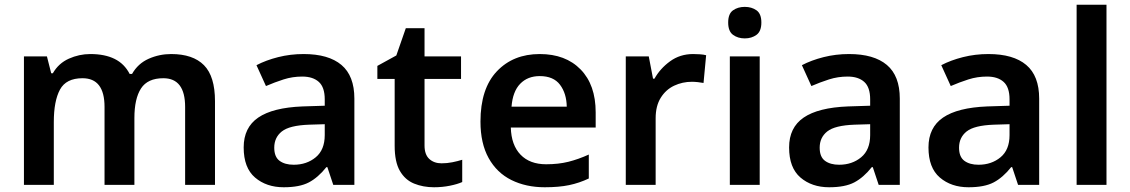

<svg xmlns="http://www.w3.org/2000/svg" viewBox="-20 -780 4768 810"><path d="M702 -552Q794 -552 840.5 -505Q887 -458 887 -353V0H761V-329Q761 -450 669 -450Q603 -450 575 -407Q547 -364 547 -282V0H421V-329Q421 -450 328 -450Q259 -450 233 -402Q207 -354 207 -265V0H81V-542H178L196 -471H203Q227 -513 270.5 -532.5Q314 -552 361 -552Q422 -552 463.5 -531.5Q505 -511 527 -468H537Q562 -512 607 -532Q652 -552 702 -552Z M1261 -552Q1366 -552 1420.5 -506Q1475 -460 1475 -364V0H1386L1361 -75H1357Q1322 -31 1283 -10.5Q1244 10 1177 10Q1104 10 1056 -31Q1008 -72 1008 -158Q1008 -242 1069.5 -284Q1131 -326 1256 -331L1350 -334V-361Q1350 -412 1325 -434.5Q1300 -457 1255 -457Q1214 -457 1176.5 -445Q1139 -433 1102 -417L1062 -505Q1102 -526 1153.5 -539Q1205 -552 1261 -552ZM1284 -254Q1201 -251 1169 -225.5Q1137 -200 1137 -157Q1137 -118 1159.5 -101.5Q1182 -85 1219 -85Q1274 -85 1312 -116.5Q1350 -148 1350 -210V-256Z M1843 -91Q1866 -91 1888.5 -95.5Q1911 -100 1930 -106V-12Q1910 -3 1878 3.5Q1846 10 1811 10Q1765 10 1727 -5.5Q1689 -21 1667 -59Q1645 -97 1645 -165V-447H1572V-502L1652 -546L1692 -661H1771V-542H1925V-447H1771V-166Q1771 -128 1791 -109.5Q1811 -91 1843 -91Z M2257 -552Q2366 -552 2429.5 -487Q2493 -422 2493 -306V-242H2135Q2137 -168 2176 -127.5Q2215 -87 2284 -87Q2336 -87 2378 -97.5Q2420 -108 2464 -128V-27Q2424 -8 2381 1Q2338 10 2278 10Q2199 10 2137.5 -20.5Q2076 -51 2041.5 -113Q2007 -175 2007 -267Q2007 -406 2076 -479Q2145 -552 2257 -552ZM2257 -459Q2206 -459 2174.5 -426.5Q2143 -394 2138 -330H2371Q2370 -386 2342.5 -422.5Q2315 -459 2257 -459Z M2904 -552Q2917 -552 2932.5 -551Q2948 -550 2959 -547L2948 -430Q2938 -432 2924 -433.5Q2910 -435 2899 -435Q2859 -435 2824 -418.5Q2789 -402 2767.5 -367.5Q2746 -333 2746 -281V0H2620V-542H2717L2735 -448H2741Q2765 -491 2807 -521.5Q2849 -552 2904 -552Z M3122 -751Q3151 -751 3171.5 -736.5Q3192 -722 3192 -685Q3192 -648 3171.5 -633Q3151 -618 3122 -618Q3093 -618 3072.5 -633Q3052 -648 3052 -685Q3052 -722 3072.5 -736.5Q3093 -751 3122 -751ZM3185 -542V0H3059V-542Z M3562 -552Q3667 -552 3721.5 -506Q3776 -460 3776 -364V0H3687L3662 -75H3658Q3623 -31 3584 -10.5Q3545 10 3478 10Q3405 10 3357 -31Q3309 -72 3309 -158Q3309 -242 3370.5 -284Q3432 -326 3557 -331L3651 -334V-361Q3651 -412 3626 -434.5Q3601 -457 3556 -457Q3515 -457 3477.5 -445Q3440 -433 3403 -417L3363 -505Q3403 -526 3454.5 -539Q3506 -552 3562 -552ZM3585 -254Q3502 -251 3470 -225.5Q3438 -200 3438 -157Q3438 -118 3460.5 -101.5Q3483 -85 3520 -85Q3575 -85 3613 -116.5Q3651 -148 3651 -210V-256Z M4150 -552Q4255 -552 4309.5 -506Q4364 -460 4364 -364V0H4275L4250 -75H4246Q4211 -31 4172 -10.5Q4133 10 4066 10Q3993 10 3945 -31Q3897 -72 3897 -158Q3897 -242 3958.5 -284Q4020 -326 4145 -331L4239 -334V-361Q4239 -412 4214 -434.5Q4189 -457 4144 -457Q4103 -457 4065.5 -445Q4028 -433 3991 -417L3951 -505Q3991 -526 4042.5 -539Q4094 -552 4150 -552ZM4173 -254Q4090 -251 4058 -225.5Q4026 -200 4026 -157Q4026 -118 4048.5 -101.5Q4071 -85 4108 -85Q4163 -85 4201 -116.5Q4239 -148 4239 -210V-256Z M4648 0H4522V-760H4648Z"/></svg>

Font: Noto Sans Ethiopic SemiBold
Style: Regular
Weight: 600
Designer: Monotype Design Team
Foundry: Monotype Imaging Inc.
Version: Version 2.102; ttfautohint (v1.8.4.7-5d5b)